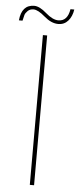

<svg xmlns="http://www.w3.org/2000/svg" viewBox="-91 -868 369 899"><g transform="rotate(5 94.0 -418.5)"><path d="M85 0V-704H105V0ZM-16 -763H-33Q-26 -837 33 -837Q58 -837 91 -808Q124 -779 151 -779Q194 -779 203 -836H221Q216 -803 198 -782.5Q180 -762 152 -762Q119 -762 85.5 -791Q52 -820 31 -820Q14 -820 3.5 -809.5Q-7 -799 -9.5 -790Q-12 -781 -16 -763Z"/></g></svg>

Font: SVN-Poppins Thin
Style: Regular
Weight: 100
Designer: Ninad Kale (Devanagari), Jonny Pinhorn (Latin)
Foundry: Indian Type Foundry
Version: Version 3.002 2017